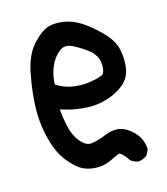

<svg xmlns="http://www.w3.org/2000/svg" viewBox="-100 -696 700 805"><g transform="rotate(-15 250.0 -293.5)"><path d="M402.3 31.2Q383.8 28.8 369.6 17.1L368.7 16.1L367.7 15.1Q357.4 -0.5 348.6 -9.5Q339.8 -18.6 335.4 -20.3Q331.1 -22 329.1 -21Q309.6 -11.7 284.2 -0.5Q256.8 11.7 224.6 10.7Q192.9 9.8 167.5 -2.4Q142.1 -14.6 109.9 -53.2Q93.3 -72.8 80.6 -99.6Q67.9 -126.5 59.1 -160.6Q41 -228.5 43.9 -304.2Q44.9 -329.1 47.4 -353.8Q49.8 -378.4 53.7 -403.1Q57.6 -427.7 62.5 -451.7Q79.1 -526.4 118.2 -566.4Q157.2 -606.4 187 -613.8Q216.3 -621.1 252.9 -615Q289.6 -608.9 325.7 -585.4Q360.8 -562.5 399.4 -523.9Q439.5 -484.4 449.2 -441.4Q452.1 -427.7 453.4 -414.1Q454.6 -400.4 454.3 -386.7Q454.1 -373 452.1 -359.9Q445.8 -317.9 413.1 -292Q409.7 -289.6 406.2 -286.9Q402.8 -284.2 399.2 -281.7Q395.5 -279.3 391.6 -277.1Q387.7 -274.9 383.8 -272.7Q379.9 -270.5 375.7 -268.3Q371.6 -266.1 367.4 -264.4Q363.3 -262.7 358.9 -261Q354.5 -259.3 349.9 -257.6Q345.2 -255.9 340.8 -254.4Q299.3 -241.2 257.8 -243.2Q237.8 -244.1 220 -246.3Q202.1 -248.5 186.5 -252Q174.8 -254.9 162.8 -258.1Q150.9 -261.2 139.6 -264.6Q142.6 -233.4 147 -209.5Q151.4 -185.5 156.7 -168.9Q168.5 -133.3 191.4 -110.4Q212.4 -89.4 236.3 -93.8Q263.7 -98.1 294.9 -111.3Q330.1 -126.5 360.8 -120.6Q376.5 -117.2 391.4 -108.2Q406.2 -99.1 420.4 -84.5Q435.1 -69.3 443.1 -50.5Q451.2 -31.7 452.1 -10.3V-7.8L451.2 -5.4L441.4 14.2L440.4 16.1L438.5 17.6Q422.9 28.8 404.3 31.2H403.3ZM351.1 -359.9Q357.4 -370.6 359.1 -383.3Q360.8 -396 358.4 -411.6Q357.4 -419.4 354.7 -426.8Q352.1 -434.1 348.1 -440.4Q344.2 -446.8 339.1 -452.9Q334 -459 327.6 -464.4Q300.3 -486.8 262.2 -506.3Q228.5 -523.4 204.1 -503.4Q176.3 -481.4 161.6 -445.3Q147.5 -411.6 146.5 -371.1Q176.3 -351.6 210.9 -344.7Q248.5 -336.9 291.5 -343.3Q332 -349.1 351.1 -359.9Z"/></g></svg>

Font: NaikaiFont
Style: Bold
Weight: 700
Version: Version 1.89